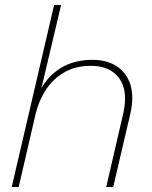

<svg xmlns="http://www.w3.org/2000/svg" viewBox="-20 -750 609 770"><path d="M27 0 197 -730H225L146 -396Q174 -447 226 -478.5Q278 -510 351 -510Q409 -510 448.5 -484Q488 -458 503 -410Q518 -362 503 -295L434 0H406L474 -294Q495 -386 458 -436Q421 -486 346 -486Q283 -486 238 -460Q193 -434 164.5 -390.5Q136 -347 123 -294L55 0Z"/></svg>

Font: Work Sans ExtraLight
Style: Italic
Weight: 200
Italic angle: -13°
Designer: Wei Huang
Foundry: Wei Huang
Version: Version 2.012; ttfautohint (v1.8.3)